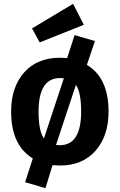

<svg xmlns="http://www.w3.org/2000/svg" viewBox="-20 -847 624 1001"><path d="M292 -90Q403 -90 403 -265Q403 -365 376 -404L375 -402L272 -91Q278 -90 292 -90ZM293 -440Q181 -440 181 -265Q181 -164 209 -125L313 -439Q307 -440 293 -440ZM475 -633 433 -509Q546 -441 546 -265Q546 -138 478 -61Q410 16 292 16Q280 16 254 14L217 134L111 103L151 -21Q38 -90 38 -265Q38 -393 106 -469.5Q174 -546 293 -546Q306 -546 330 -544L369 -664ZM187 -626 147 -699 361 -827 417 -718Z"/></svg>

Font: FiraSans
Style: Regular
Weight: 600
Designer: Carrois Corporate & Edenspiekermann AG
Foundry: Carrois Corporate GbR & Edenspiekermann AG
Version: Version 3.106;PS 003.106;hotconv 1.0.70;makeotf.lib2.5.58329